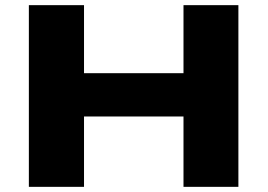

<svg xmlns="http://www.w3.org/2000/svg" viewBox="-20 -725 1038 745"><path d="M92 0V-705H306V-441H692V-705H905V0H692V-273H306V0Z"/></svg>

Font: Nunito Sans 10pt Expanded Black
Style: Regular
Weight: 900
Width: 7
Designer: Vernon Adams
Foundry: Vernon Adams
Version: Version 3.101;gftools[0.9.27]